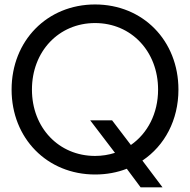

<svg xmlns="http://www.w3.org/2000/svg" viewBox="-20 -759 839 848"><path d="M399.9 11.7C450.2 11.7 497.6 2.9 540 -13.7L601.1 68.4H697.8L608.9 -49.8C707 -115.2 768.1 -228.5 768.1 -363.3C768.1 -579.1 611.8 -739.3 399.9 -739.3C188.5 -739.3 31.2 -579.1 31.2 -363.3C31.2 -147.9 188.5 11.7 399.9 11.7ZM121.1 -363.3C121.1 -532.2 239.7 -657.2 399.9 -657.2C559.6 -657.2 678.2 -532.2 678.2 -363.3C678.2 -257.8 631.8 -169.9 558.1 -118.7L556.2 -121.1L475.1 -227.5H378.4L487.8 -84C460.4 -75.2 430.7 -70.3 399.9 -70.3C239.7 -70.3 121.1 -194.8 121.1 -363.3Z"/></svg>

Font: Guggenheim Sans Display
Style: Regular
Weight: 400
Designer: Modified by Tom Baber under direction of Pentagram Design 2023
Foundry: rsms
Version: Version 1.001;Glyphs 3.1.2 (3151)